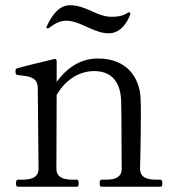

<svg xmlns="http://www.w3.org/2000/svg" viewBox="-20 -712 673 732"><path d="M162 -604C163 -604 165 -604 166 -605C194 -626 211 -633 234 -633C240 -633 247 -632 253 -631C298 -622 345 -585 394 -585C432 -585 458 -613 474 -650C476 -655 477 -658 477 -660C477 -663 475 -665 472 -665C471 -665 470 -665 468 -664C448 -650 426 -648 404 -648C397 -648 390 -649 384 -650C339 -658 302 -692 246 -692C209 -692 180 -660 158 -611C157 -609 157 -608 157 -607C157 -605 159 -604 162 -604ZM578 -27C548 -27 514 -31 514 -69C514 -69 517 -180 517 -266C517 -294 517 -320 516 -338C512 -414 466 -489 353 -489C291 -489 239 -458 196 -400V-480C196 -485 193 -488 187 -487C157 -480 58 -456 44 -451C40 -449 39 -447 39 -442C39 -434 39 -427 48 -426C89 -421 124 -420 124 -375L127 -69C127 -31 92 -27 62 -27H49C43 -27 41 -22 41 -13C41 -4 43 0 49 0H273C278 0 280 -4 280 -13C280 -22 278 -27 273 -27H260C230 -27 195 -31 195 -69L196 -350C233 -414 288 -441 339 -441C421 -441 442 -379 442 -319C442 -306 443 -282 443 -255C443 -178 444 -69 444 -69C444 -31 411 -27 381 -27H367C362 -27 360 -22 360 -13C360 -4 362 0 367 0H591C597 0 599 -4 599 -13C599 -22 597 -27 591 -27Z"/></svg>

Font: Shippori Mincho OTF
Style: Regular
Weight: 400
Designer: FONTDASU
Foundry: FONTDASU / Google Inc. / but / Adobe
Version: Version 3.300;hotconv 1.0.109;makeotfexe 2.5.65596